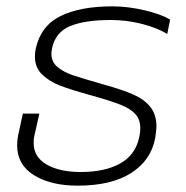

<svg xmlns="http://www.w3.org/2000/svg" viewBox="-20 -570 586 605"><path d="M34 -112Q34 -127 37 -143L52 -212H104L88 -141Q86 -133 86 -120Q86 -75 127 -51.5Q168 -28 234 -28Q310 -28 358 -54.5Q406 -81 418 -135Q422 -151 422 -167Q422 -193 407 -210Q392 -227 361 -239.5Q330 -252 269 -269Q204 -287 170 -300Q136 -313 113 -335Q90 -357 90 -392Q90 -405 93 -418Q109 -489 171 -519.5Q233 -550 335 -550Q383 -550 436 -537.5Q489 -525 516 -508L507 -463Q474 -483 426 -495Q378 -507 329 -507Q248 -507 201.5 -488Q155 -469 144 -418Q142 -406 142 -401Q142 -375 161 -359Q180 -343 209.5 -333Q239 -323 309 -303Q367 -287 401.5 -271.5Q436 -256 454.5 -232Q473 -208 473 -171Q473 -161 469 -135Q456 -65 393.5 -25Q331 15 225 15Q140 15 87 -18Q34 -51 34 -112Z"/></svg>

Font: Prompt ExtraLight
Style: Italic
Weight: 275
Italic angle: -12°
Designer: Katatrad Team
Foundry: CadsonDemak
Version: Version 1.000